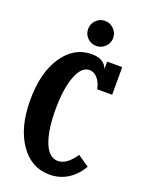

<svg xmlns="http://www.w3.org/2000/svg" viewBox="-165 -964 793 1052"><g transform="rotate(20 231.5 -438.0)"><path d="M311 -761.2Q289.1 -740.2 259.8 -740.2Q230.5 -740.2 208.7 -761.2Q187 -782.2 187 -813Q187 -843.8 208.7 -865Q230.5 -886.2 259.8 -886.2Q289.1 -886.2 311 -865Q333 -843.8 333 -813Q333 -782.2 311 -761.2ZM377 -147.9 442.9 -102.1Q411.1 -47.9 364.3 -19Q317.4 9.8 259.8 9.8Q153.3 9.8 87.6 -85.4Q22 -180.7 22 -339.8Q22 -498.5 86.7 -594.2Q151.4 -689.9 253.9 -689.9Q326.2 -689.9 346.2 -637.2V-680.2H434.1V-519H347.2Q338.4 -559.6 317.9 -581.8Q297.4 -604 272 -604Q225.6 -604 197.8 -531.7Q169.9 -459.5 169.9 -336.9Q169.9 -216.3 197.8 -146.2Q225.6 -76.2 277.8 -76.2Q329.1 -76.2 377 -147.9Z"/></g></svg>

Font: Margherita Black
Style: Regular
Weight: 900
Designer: James Puckett
Foundry: Dunwich Type Founders
Version: Version 1.008;hotconv 1.0.109;makeotfexe 2.5.65596